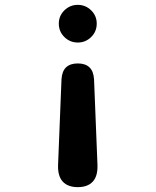

<svg xmlns="http://www.w3.org/2000/svg" viewBox="-20 -582 640 790"><path d="M233 -255Q235 -289 252 -305Q269 -321 300 -321Q331 -321 348 -305Q365 -289 367 -255L381 95Q383 142 362 165Q341 188 300 188Q259 188 238 165Q217 142 219 95ZM222 -485Q222 -517 245 -539.5Q268 -562 300 -562Q332 -562 355 -539.5Q378 -517 378 -485Q378 -452 355 -429.5Q332 -407 300 -407Q268 -407 245 -429.5Q222 -452 222 -485Z"/></svg>

Font: Maple Mono Normal NL
Style: Bold
Weight: 700
Monospace: yes
Designer: subframe7536
Version: Version 7.000